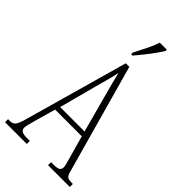

<svg xmlns="http://www.w3.org/2000/svg" viewBox="-283 -1005 1079 1079"><g transform="rotate(45 256.5 -465.5)"><path d="M-1 0V-24H13Q30 -24 39.5 -30.5Q49 -37 57 -54.5Q65 -72 74 -107L245 -714H273L455 -62Q461 -38 471 -31Q481 -24 506 -24H514V0H341V-24H361Q392 -24 402 -31.5Q412 -39 412 -55Q412 -63 407 -81Q402 -99 397 -117L360 -249H148L115 -132Q110 -113 103.5 -89.5Q97 -66 97 -54Q97 -40 108 -32Q119 -24 150 -24H172V0ZM158 -279H352L295 -490Q280 -545 270 -583Q260 -621 254 -647Q250 -621 239.5 -584Q229 -547 218 -505ZM230 -784Q252 -827 269.5 -862Q287 -897 298 -931H354V-921Q344 -904 325 -877.5Q306 -851 283.5 -822.5Q261 -794 241 -771H230Z"/></g></svg>

Font: Noto Serif Hebrew ExtraCondensed ExtraLight
Style: Regular
Weight: 200
Width: 2
Designer: Monotype Design Team
Foundry: Monotype Imaging Inc.
Version: Version 2.004; ttfautohint (v1.8.4.7-5d5b)